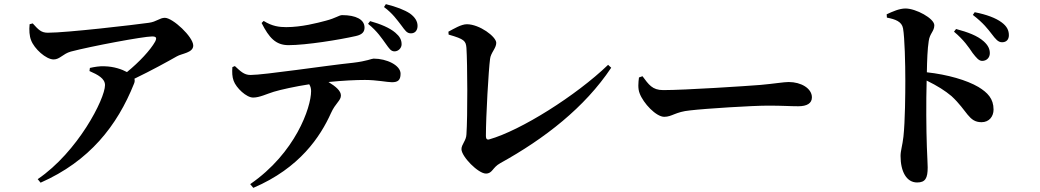

<svg xmlns="http://www.w3.org/2000/svg" viewBox="-20 -829 5020 927"><path d="M412 -486C453 -468 487 -450 487 -418C487 -352 356 -96 162 36L176 53C412 -51 546 -222 627 -425C631 -434 631 -442 629 -449C712 -489 790 -532 834 -557C858 -571 913 -574 913 -609C913 -651 814 -743 776 -743C751 -743 736 -724 699 -719C628 -709 303 -671 211 -671C179 -671 166 -685 138 -716L123 -712C120 -684 122 -655 130 -635C145 -594 202 -542 239 -542C269 -542 283 -569 322 -580C421 -606 672 -653 714 -653C733 -653 739 -648 729 -628C706 -587 653 -530 593 -481C569 -494 531 -508 484 -509C459 -510 437 -506 414 -501Z M1843 -617C1859 -595 1867 -581 1885 -581C1903 -581 1919 -597 1919 -615C1919 -637 1910 -653 1889 -671C1861 -695 1817 -713 1767 -727L1757 -714C1802 -678 1824 -643 1843 -617ZM1918 -706C1936 -682 1944 -668 1964 -668C1987 -668 1996 -686 1996 -704C1996 -726 1984 -746 1959 -764C1933 -781 1895 -796 1843 -809L1834 -795C1876 -764 1897 -733 1918 -706ZM1698 -655C1730 -662 1740 -676 1740 -696C1740 -735 1698 -756 1632 -756C1617 -756 1603 -742 1553 -729C1512 -718 1435 -698 1362 -698C1329 -698 1294 -702 1253 -728L1243 -718C1279 -647 1311 -611 1373 -611C1458 -611 1619 -637 1698 -655ZM1203 78C1428 -18 1527 -170 1578 -283C1600 -332 1626 -343 1626 -368C1626 -390 1602 -411 1566 -433C1634 -440 1698 -443 1742 -443C1799 -443 1850 -432 1872 -432C1899 -432 1914 -440 1914 -473C1914 -514 1847 -546 1784 -546C1774 -546 1753 -534 1685 -526C1550 -512 1256 -467 1189 -467C1158 -467 1140 -486 1114 -510L1102 -505C1100 -481 1101 -457 1108 -439C1120 -405 1170 -357 1203 -358C1233 -358 1269 -376 1302 -386C1335 -396 1407 -412 1473 -422C1480 -411 1482 -400 1482 -389C1482 -310 1406 -90 1188 60Z M2145 -676 2146 -662C2223 -640 2229 -631 2232 -598C2237 -523 2238 -267 2232 -180C2231 -150 2208 -132 2208 -109C2208 -73 2289 9 2326 9C2358 9 2357 -20 2395 -41C2610 -160 2803 -310 2931 -502L2916 -516C2761 -367 2494 -199 2342 -156C2331 -153 2326 -159 2326 -172C2326 -269 2339 -491 2346 -544C2349 -574 2376 -596 2376 -622C2376 -652 2295 -712 2234 -712C2207 -712 2171 -690 2145 -676Z M3082 -461 3065 -455C3062 -431 3059 -402 3068 -379C3086 -330 3148 -265 3187 -265C3225 -265 3240 -289 3312 -296C3389 -305 3613 -319 3689 -319C3759 -319 3794 -316 3834 -316C3876 -316 3900 -330 3900 -359C3900 -402 3848 -433 3788 -433C3764 -433 3719 -425 3652 -419C3591 -414 3289 -394 3182 -394C3129 -394 3112 -421 3082 -461Z M4676 -573C4694 -550 4706 -535 4722 -535C4744 -535 4759 -551 4759 -572C4759 -591 4752 -609 4730 -629C4699 -657 4652 -674 4596 -689L4586 -676C4634 -636 4657 -601 4676 -573ZM4768 -665C4787 -640 4799 -625 4818 -625C4839 -625 4851 -638 4851 -659C4851 -682 4842 -702 4816 -721C4788 -742 4743 -759 4686 -770L4677 -757C4729 -717 4750 -688 4768 -665ZM4261 -760 4262 -744C4303 -736 4334 -725 4340 -692C4348 -647 4351 -522 4351 -439C4351 -379 4350 -244 4342 -170C4337 -125 4328 -102 4328 -76C4328 -2 4356 52 4408 52C4448 52 4459 31 4459 -21C4459 -34 4457 -68 4455 -120C4452 -206 4451 -334 4454 -440C4507 -414 4543 -391 4574 -365C4651 -294 4656 -239 4719 -239C4756 -239 4777 -267 4777 -300C4777 -353 4748 -382 4704 -409C4648 -442 4555 -469 4455 -480C4456 -538 4458 -593 4464 -631C4469 -668 4491 -678 4491 -707C4491 -740 4402 -788 4352 -788C4322 -788 4289 -773 4261 -760Z"/></svg>

Font: Noto Serif CJK HK
Style: Bold
Weight: 700
Designer: Ryoko NISHIZUKA 西塚涼子 (kana & ideographs); Frank Grießhammer (Latin, Greek & Cyrillic); Wenlong ZHANG 张文龙 (bopomofo); San
Foundry: Adobe
Version: Version 2.001;hotconv 1.1.0;makeotfexe 2.6.0